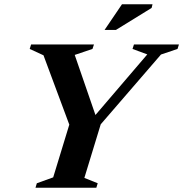

<svg xmlns="http://www.w3.org/2000/svg" viewBox="-20 -878 857 898"><path d="M668.9 -623.6 599.8 -649.1 606.5 -670H816.9L810.3 -649.1L732.9 -623L451.1 -296.6L374.6 -46L437 -20.9L430.6 0H146L152.3 -20.9L228.8 -48.5L304.1 -295L183.4 -619.4L118.9 -649.1L125.5 -670H419.5L412.5 -649.1L329.5 -621.1L433.7 -319.1L408.5 -319.2ZM469.1 -738 550.5 -858H693.3L689.1 -840.9L522.2 -738Z"/></svg>

Font: Newsreader Text
Style: Italic
Weight: 400
Italic angle: -17°
Designer: Hugues Gentile
Foundry: Production Type
Version: Version 1.001